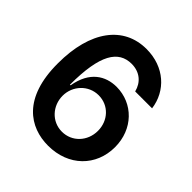

<svg xmlns="http://www.w3.org/2000/svg" viewBox="-198 -883 1039 1039"><g transform="rotate(45 321.0 -363.5)"><path d="M328.1 9.9C484.7 9.9 590.2 -96.9 590.2 -240.8C590.2 -378.2 492.2 -477.6 365.1 -478C282.3 -477.6 204.9 -433.2 183.2 -307.5H178.3C178.3 -538.7 234.4 -623.2 335.2 -623.6C397.7 -623.2 440 -587 453.8 -531.2H583.1C567.5 -648.8 472.7 -737.2 335.2 -737.2C160.5 -737.2 50.1 -591.6 50.4 -343C49.7 -76.3 188.2 9.9 328.1 9.9ZM327.4 -96.6C249.3 -96.6 192.5 -160.9 192.5 -237.2C192.5 -313.2 251.8 -377.1 328.8 -377.1C405.9 -377.1 462.4 -316.1 462.4 -237.9C462.4 -158.4 404.1 -96.6 327.4 -96.6Z"/></g></svg>

Font: Riot Sans 2.0
Style: Bold
Weight: 600
Designer: Rasmus Andersson
Foundry: rsms
Version: Version 3.006;hotconv 1.0.109;makeotfexe 2.5.65596